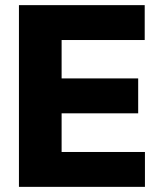

<svg xmlns="http://www.w3.org/2000/svg" viewBox="-20 -727 636 747"><path d="M53.7 -707H543V-571.3H219.7V-421.9H517.6V-286.1H219.7V-135.7H543.9V0H53.7Z"/></svg>

Font: Pretendard GOV ExtraBold
Style: Regular
Weight: 800
Designer: Base glyphs from Inter by Rasmus Andersson; Hangeul glyphs from Noto Sans CJK(Source Han Sans) by Jang Soo-young and Kan
Foundry: Kil Hyung-jin
Version: Version 1.309